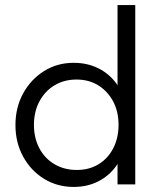

<svg xmlns="http://www.w3.org/2000/svg" viewBox="-20 -728 625 758"><path d="M271 10Q206 10 154 -22Q102 -54 71.5 -109.5Q41 -165 41 -234Q41 -304 71.5 -359.5Q102 -415 154 -447.5Q206 -480 271 -480Q324 -480 367 -459Q410 -438 438.5 -399.5Q467 -361 472 -309V-162Q466 -111 438.5 -72.5Q411 -34 368 -12Q325 10 271 10ZM283 -57Q332 -57 369 -79.5Q406 -102 427 -142.5Q448 -183 448 -235Q448 -288 426.5 -328Q405 -368 368 -391Q331 -414 282 -414Q233 -414 195 -391Q157 -368 135.5 -327.5Q114 -287 114 -235Q114 -183 135.5 -142.5Q157 -102 195.5 -79.5Q234 -57 283 -57ZM514 0H444V-126L458 -242L444 -355V-708H514Z"/></svg>

Font: Outfit-Light
Style: Regular
Weight: 300
Designer: Rodrigo Fuenzalida
Foundry: fragTYPE
Version: Version 1.000